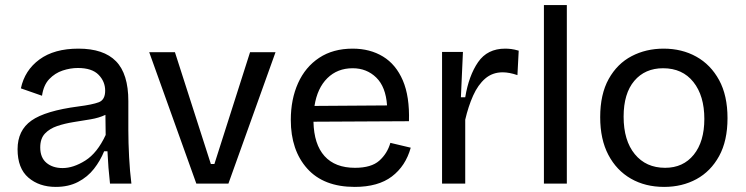

<svg xmlns="http://www.w3.org/2000/svg" viewBox="-20 -721 2928 754"><path d="M199 13Q134 13 91.5 -23.5Q49 -60 49 -135Q49 -209 103.5 -247.5Q158 -286 288 -303Q343 -310 368 -319.5Q393 -329 393 -365Q393 -401 367 -427.5Q341 -454 286 -454Q256 -454 226 -444Q196 -434 173.5 -410.5Q151 -387 145 -345L62 -374Q77 -445 135 -487.5Q193 -530 288 -530Q387 -530 435.5 -480.5Q484 -431 484 -324V-209Q484 -162 487 -104.5Q490 -47 496 0H412Q405 -61 402 -127H389Q374 -90 349 -58Q324 -26 286.5 -6.5Q249 13 199 13ZM226 -61Q268 -61 315 -90.5Q362 -120 395 -191L394 -270Q369 -258 336 -252.5Q303 -247 268.5 -241.5Q234 -236 204.5 -226Q175 -216 156.5 -196.5Q138 -177 138 -142Q138 -102 162.5 -81.5Q187 -61 226 -61Z M751 0 566 -516H667L808 -77H822L962 -516H1062L877 0Z M1373 13Q1251 13 1186.5 -59Q1122 -131 1122 -250Q1122 -331 1150.5 -394.5Q1179 -458 1233.5 -494Q1288 -530 1365 -530Q1433 -530 1484 -499Q1535 -468 1562 -405Q1589 -342 1586 -245L1211 -243Q1213 -154 1254.5 -108Q1296 -62 1374 -62Q1438 -62 1469.5 -90Q1501 -118 1513 -160L1593 -141Q1573 -69 1519 -28Q1465 13 1373 13ZM1365 -453Q1305 -453 1265.5 -414Q1226 -375 1215 -305L1500 -307Q1495 -380 1457.5 -416.5Q1420 -453 1365 -453Z M1716 0V-517H1798L1790 -339H1807Q1821 -424 1857.5 -477Q1894 -530 1964 -530Q1975 -530 1987.5 -528.5Q2000 -527 2017 -522L2012 -426Q1980 -437 1954 -437Q1914 -437 1885.5 -412.5Q1857 -388 1838 -345.5Q1819 -303 1807 -251V0Z M2116 0V-701H2206V0Z M2588 13Q2514 13 2457.5 -19.5Q2401 -52 2369 -113Q2337 -174 2337 -261Q2337 -351 2370.5 -411Q2404 -471 2460.5 -500.5Q2517 -530 2586 -530Q2658 -530 2714.5 -498.5Q2771 -467 2804 -406.5Q2837 -346 2837 -257Q2837 -168 2804 -108Q2771 -48 2715 -17.5Q2659 13 2588 13ZM2592 -62Q2663 -62 2704.5 -113.5Q2746 -165 2746 -254Q2746 -345 2703 -399Q2660 -453 2584 -453Q2513 -453 2471 -403.5Q2429 -354 2429 -263Q2429 -169 2473 -115.5Q2517 -62 2592 -62Z"/></svg>

Font: Bricolage Grotesque 12pt
Style: Regular
Weight: 400
Designer: Mathieu Triay
Foundry: Atelier Triay
Version: Version 1.001; ttfautohint (v1.8.4.7-5d5b);gftools[0.9.33.de